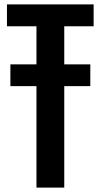

<svg xmlns="http://www.w3.org/2000/svg" viewBox="-20 -854 458 874"><path d="M27.3 -561H146V-734.4H11.7V-834H406.2V-734.4H272.5V-561H391.1V-461.9H272.5V0H146V-461.9H27.3Z"/></svg>

Font: Fjalla One
Style: Regular
Weight: 400
Designer: Irina Smirnova, Eben Sorkin
Foundry: Sorkin Type
Version: Version 1.002; ttfautohint (v1.8.4.7-5d5b);gftools[0.9.25]